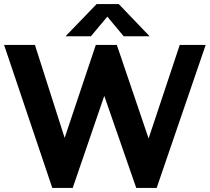

<svg xmlns="http://www.w3.org/2000/svg" viewBox="-20 -920 1027 940"><path d="M236 0 0 -700H151L296.5 -245L449 -700H552L707.5 -242L860 -700H987L747 0H647L490.5 -450.5L336 0ZM301 -742.5 453 -900H561.5L712.5 -742.5H585.5L505.5 -838.5L425 -742.5Z"/></svg>

Font: Science Gothic
Style: Regular
Weight: 400
Designer: Thomas Phinney, Vassil Kateliev, Brandon Buerkle
Foundry: Font Detective LLC
Version: Version 1.018